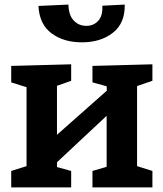

<svg xmlns="http://www.w3.org/2000/svg" viewBox="-20 -819 714 839"><path d="M646 -538V-466L579 -443V-93L646 -72V0H384V-72L446 -90V-313L229 -110V-89L291 -72V0H29V-72L96 -93V-438L29 -459V-531L291 -538V-466L229 -444V-230L447 -423L446 -442L384 -459V-531ZM148 -793 279 -799Q280 -753 302 -729.5Q324 -706 357 -706Q390 -706 410 -729Q430 -752 427 -794L525 -799Q527 -718 473.5 -676Q420 -634 338 -634Q258 -634 205 -673.5Q152 -713 148 -793Z"/></svg>

Font: Bitter Pro
Style: Bold
Weight: 700
Designer: Sol Matas, and Bitter project Authors
Foundry: Sol Matas
Version: Version 1.010